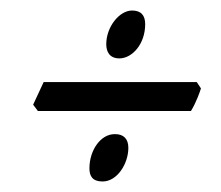

<svg xmlns="http://www.w3.org/2000/svg" viewBox="-20 -458 420 365"><path d="M182 -374C182 -360 188 -347 207 -347C231 -347 256 -374 256 -412C256 -429 248 -438 231 -438C207 -438 182 -407 182 -374ZM150 -138C150 -123 156 -113 175 -113C203 -113 224 -147 224 -177C224 -194 215 -203 199 -203H198C171 -203 150 -172 150 -138ZM362 -290 354 -302H63L43 -259L52 -247H343C353 -263 361 -286 362 -290Z"/></svg>

Font: Temporarium
Style: Italic
Weight: 400
Italic angle: -7°
Version: Version 1.1